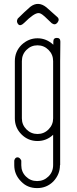

<svg xmlns="http://www.w3.org/2000/svg" viewBox="-20 -723 392 983"><path d="M274 -607Q262 -592 245 -604Q201 -648 189 -653Q183 -656 177 -656Q154 -656 105 -607Q86 -588 75 -597Q61 -611 71 -628Q105 -662 135 -688Q175 -719 217 -686Q237 -669 271 -638Q288 -625 274 -607ZM288 -410H252V-446Q252 -467 253 -479Q253 -479 253 -510Q253 -529 271 -529Q289 -529 289 -510ZM287 123Q287 170 253 206Q219 240 170 240Q120 240 88 206Q53 171 53 123V99Q57 83 69 82.5Q81 82 89 99V123Q89 157 112.5 180.5Q136 204 170 204Q204 204 228 180.5Q252 157 252 122V-33Q218 -1 172 -1Q124 -1 90 -35Q56 -69 56 -117V-410Q56 -459 90 -493Q126 -527 172 -527Q218 -527 254 -493Q288 -459 288 -410V122ZM252 -410Q252 -444 228.5 -467.5Q205 -491 172 -491Q139 -491 115.5 -467.5Q92 -444 92 -410V-357V-356V-117Q92 -84 115.5 -60.5Q139 -37 172 -37Q205 -37 228.5 -60.5Q252 -84 252 -117Z"/></svg>

Font: Aaram
Style: Regular
Weight: 400
Designer: Tharique Azeez
Foundry: Tharique Azeez
Version: Version 1.7